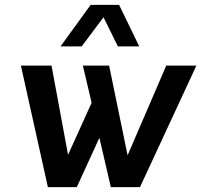

<svg xmlns="http://www.w3.org/2000/svg" viewBox="-20 -770 828 790"><path d="M406 -699 316 -579H229L353 -750H470L553 -579H465ZM664 -500H788L556 0H436L389 -203L296 0H177L66 -500H192L260 -133L357 -347L321 -500H429L505 -131Z"/></svg>

Font: Orkney Medium
Style: MediumItalic
Weight: 500
Designer: Samuel Oakes and Alfredo Marco Pradil
Foundry: Alfredo Marco Pradil
Version: 1.0; ttfautohint (v1.5)